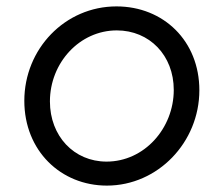

<svg xmlns="http://www.w3.org/2000/svg" viewBox="-20 -568 698 600"><path d="M314 12C473 12 603 -123 603 -286C603 -440 491 -548 344 -548C183 -548 56 -415 56 -253C56 -97 170 12 314 12ZM313 -63C211 -63 136 -143 136 -251C136 -372 229 -473 345 -473C447 -473 523 -395 523 -287C523 -167 431 -63 313 -63Z"/></svg>

Font: Plus Jakarta Sans
Style: Italic
Weight: 400
Italic angle: -8°
Designer: Gumpita Rahayu
Foundry: Tokotype
Version: Version 2.071;gftools[0.9.30]